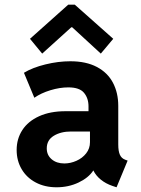

<svg xmlns="http://www.w3.org/2000/svg" viewBox="-20 -794 602 822"><path d="M526.4 -106.4 479 7.8 461.4 2Q432.6 -7.8 411.4 -25.1Q390.1 -42.5 379.9 -64H379.4Q358.9 -32.7 316.2 -12.5Q273.4 7.8 222.2 7.8Q171.9 7.8 133.1 -12.7Q94.2 -33.2 72.8 -69.6Q51.3 -106 51.3 -151.9Q51.3 -199.7 75.7 -237.3Q100.1 -274.9 147.5 -296.4Q194.8 -317.9 260.7 -317.9H358.9V-338.9Q358.9 -373.5 339.6 -396.7Q320.3 -419.9 272.5 -419.9Q235.8 -419.9 195.8 -407.7Q155.8 -395.5 127 -375.5L82.5 -482.4Q119.6 -504.9 174.6 -518.3Q229.5 -531.7 281.2 -531.7Q348.6 -531.7 394.8 -507.3Q440.9 -482.9 463.6 -439.7Q486.3 -396.5 486.3 -340.8V-175.3Q486.3 -147 493.2 -131.6Q500 -116.2 515.6 -110.4ZM365.2 -185.1V-231H284.2Q240.2 -231 210.2 -212.6Q180.2 -194.3 180.2 -158.7Q180.2 -129.9 201.2 -112.1Q222.2 -94.2 255.4 -94.2Q281.7 -94.2 307.1 -105.5Q332.5 -116.7 348.9 -137.5Q365.2 -158.2 365.2 -185.1ZM285.2 -677.2 160.6 -564.5 108.4 -627.9 272 -773.9H300.3L464.8 -627.9L411.6 -564.5L289.1 -677.2Z"/></svg>

Font: Reddit Mono
Style: Bold
Weight: 700
Designer: Stephen Hutchings
Foundry: Reddit
Version: Version 1.009